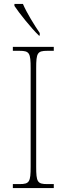

<svg xmlns="http://www.w3.org/2000/svg" viewBox="-20 -951 339 971"><path d="M177 -771H181V-784C155 -822 115 -886 96 -931H53V-921C76 -886 139 -807 177 -771ZM45 0H252V-20H219C169 -20 163 -31 163 -108V-606C163 -683 169 -694 219 -694H252V-714H45V-694H79C129 -694 135 -683 135 -606V-108C135 -31 129 -20 79 -20H45Z"/></svg>

Font: Noto Serif Myanmar SemiCondensed Thin
Style: Regular
Weight: 100
Width: 4
Designer: Ben Mitchell and the Monotype Design Team
Foundry: Monotype Imaging Inc.
Version: Version 2.106